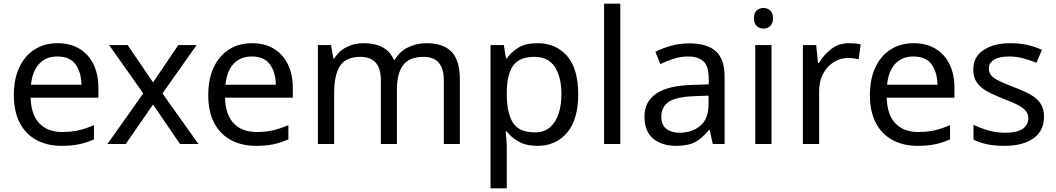

<svg xmlns="http://www.w3.org/2000/svg" viewBox="-20 -780 5720 1040"><path d="M292 -546Q361 -546 410.5 -516Q460 -486 486.5 -431.5Q513 -377 513 -304V-251H146Q148 -160 192.5 -112.5Q237 -65 317 -65Q368 -65 407.5 -74.5Q447 -84 489 -102V-25Q448 -7 408 1.5Q368 10 313 10Q237 10 178.5 -21Q120 -52 87.5 -113.5Q55 -175 55 -264Q55 -352 84.5 -415Q114 -478 167.5 -512Q221 -546 292 -546ZM291 -474Q228 -474 191.5 -433.5Q155 -393 148 -321H421Q420 -389 389 -431.5Q358 -474 291 -474Z M756 -274 571 -536H671L809 -334L946 -536H1045L860 -274L1055 0H955L809 -214L661 0H562Z M1345 -546Q1414 -546 1463.5 -516Q1513 -486 1539.5 -431.5Q1566 -377 1566 -304V-251H1199Q1201 -160 1245.5 -112.5Q1290 -65 1370 -65Q1421 -65 1460.5 -74.5Q1500 -84 1542 -102V-25Q1501 -7 1461 1.5Q1421 10 1366 10Q1290 10 1231.5 -21Q1173 -52 1140.5 -113.5Q1108 -175 1108 -264Q1108 -352 1137.5 -415Q1167 -478 1220.5 -512Q1274 -546 1345 -546ZM1344 -474Q1281 -474 1244.5 -433.5Q1208 -393 1201 -321H1474Q1473 -389 1442 -431.5Q1411 -474 1344 -474Z M2290 -546Q2381 -546 2426 -499.5Q2471 -453 2471 -349V0H2384V-345Q2384 -472 2275 -472Q2197 -472 2163.5 -427Q2130 -382 2130 -296V0H2043V-345Q2043 -472 1933 -472Q1852 -472 1821 -422Q1790 -372 1790 -278V0H1702V-536H1773L1786 -463H1791Q1816 -505 1858.5 -525.5Q1901 -546 1949 -546Q2075 -546 2113 -456H2118Q2145 -502 2191.5 -524Q2238 -546 2290 -546Z M2892 -546Q2991 -546 3051.5 -477Q3112 -408 3112 -269Q3112 -132 3051.5 -61Q2991 10 2891 10Q2829 10 2788.5 -13.5Q2748 -37 2725 -68H2719Q2721 -51 2723 -25Q2725 1 2725 20V240H2637V-536H2709L2721 -463H2725Q2749 -498 2788 -522Q2827 -546 2892 -546ZM2876 -472Q2794 -472 2760.5 -426Q2727 -380 2725 -286V-269Q2725 -170 2757.5 -116.5Q2790 -63 2878 -63Q2927 -63 2958.5 -90Q2990 -117 3005.5 -163.5Q3021 -210 3021 -270Q3021 -362 2985.5 -417Q2950 -472 2876 -472Z M3340 0H3252V-760H3340Z M3713 -545Q3811 -545 3858 -502Q3905 -459 3905 -365V0H3841L3824 -76H3820Q3785 -32 3746.5 -11Q3708 10 3640 10Q3567 10 3519 -28.5Q3471 -67 3471 -149Q3471 -229 3534 -272.5Q3597 -316 3728 -320L3819 -323V-355Q3819 -422 3790 -448Q3761 -474 3708 -474Q3666 -474 3628 -461.5Q3590 -449 3557 -433L3530 -499Q3565 -518 3613 -531.5Q3661 -545 3713 -545ZM3739 -259Q3639 -255 3600.5 -227Q3562 -199 3562 -148Q3562 -103 3589.5 -82Q3617 -61 3660 -61Q3728 -61 3773 -98.5Q3818 -136 3818 -214V-262Z M4116 -737Q4136 -737 4151.5 -723.5Q4167 -710 4167 -681Q4167 -653 4151.5 -639Q4136 -625 4116 -625Q4094 -625 4079 -639Q4064 -653 4064 -681Q4064 -710 4079 -723.5Q4094 -737 4116 -737ZM4159 -536V0H4071V-536Z M4579 -546Q4594 -546 4611.5 -544.5Q4629 -543 4642 -540L4631 -459Q4618 -462 4602.5 -464Q4587 -466 4573 -466Q4532 -466 4496 -443.5Q4460 -421 4438.5 -380.5Q4417 -340 4417 -286V0H4329V-536H4401L4411 -438H4415Q4441 -482 4482 -514Q4523 -546 4579 -546Z M4929 -546Q4998 -546 5047.5 -516Q5097 -486 5123.5 -431.5Q5150 -377 5150 -304V-251H4783Q4785 -160 4829.5 -112.5Q4874 -65 4954 -65Q5005 -65 5044.5 -74.5Q5084 -84 5126 -102V-25Q5085 -7 5045 1.5Q5005 10 4950 10Q4874 10 4815.5 -21Q4757 -52 4724.5 -113.5Q4692 -175 4692 -264Q4692 -352 4721.5 -415Q4751 -478 4804.5 -512Q4858 -546 4929 -546ZM4928 -474Q4865 -474 4828.5 -433.5Q4792 -393 4785 -321H5058Q5057 -389 5026 -431.5Q4995 -474 4928 -474Z M5635 -148Q5635 -70 5577 -30Q5519 10 5421 10Q5365 10 5324.5 1Q5284 -8 5253 -24V-104Q5285 -88 5330.5 -74.5Q5376 -61 5423 -61Q5490 -61 5520 -82.5Q5550 -104 5550 -140Q5550 -160 5539 -176Q5528 -192 5499.5 -208Q5471 -224 5418 -244Q5366 -264 5329 -284Q5292 -304 5272 -332Q5252 -360 5252 -404Q5252 -472 5307.5 -509Q5363 -546 5453 -546Q5502 -546 5544.5 -536.5Q5587 -527 5624 -510L5594 -440Q5560 -454 5523 -464Q5486 -474 5447 -474Q5393 -474 5364.5 -456.5Q5336 -439 5336 -409Q5336 -387 5349 -371.5Q5362 -356 5392.5 -341.5Q5423 -327 5474 -307Q5525 -288 5561 -268Q5597 -248 5616 -219.5Q5635 -191 5635 -148Z"/></svg>

Font: Noto Sans Elymaic
Style: Regular
Weight: 400
Designer: Morgane Pierson
Foundry: Google LLC
Version: Version 1.002; ttfautohint (v1.8.4.7-5d5b)